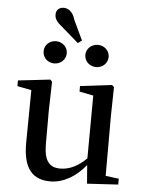

<svg xmlns="http://www.w3.org/2000/svg" viewBox="-62 -977 779 1041"><g transform="rotate(5 328.0 -457.0)"><path d="M445 -624C478 -624 508 -649 508 -685C508 -720 478 -745 445 -745C411 -745 381 -720 381 -685C381 -649 411 -624 445 -624ZM335 -745 356 -761 305 -869C292 -915 265 -929 242 -929C221 -929 201 -916 201 -890C201 -866 211 -850 245 -823ZM217 -624C250 -624 280 -649 280 -685C280 -720 250 -745 217 -745C182 -745 154 -720 154 -685C154 -649 182 -624 217 -624ZM548 -41V-367L551 -524L540 -535L367 -514V-484L443 -469L441 -127C398 -84 350 -59 299 -59C241 -59 210 -91 210 -186V-367L214 -524L204 -535L29 -515V-484L106 -469L103 -186C101 -38 158 15 251 15C322 15 391 -26 443 -91L451 10L620 0V-32Z"/></g></svg>

Font: Source Han Serif CN SemiBold
Style: Regular
Weight: 600
Designer: Ryoko NISHIZUKA 西塚涼子 (kana & ideographs); Frank Grießhammer (Latin, Greek & Cyrillic); Wenlong ZHANG 张文龙 (bopomofo); San
Foundry: Adobe Systems Incorporated
Version: Version 1.000;PS 1;hotconv 16.6.53;makeotf.lib2.5.65590